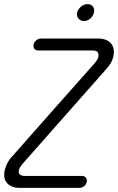

<svg xmlns="http://www.w3.org/2000/svg" viewBox="-30 -912 572 932"><path d="M156 -667Q143 -667 137 -675Q131 -683 133 -696Q136 -708 146 -716.5Q156 -725 169 -725H446Q488 -725 508.5 -701.5Q529 -678 520 -636Q516 -620 507 -605Q498 -590 486 -577L78 -115Q72 -107 68 -101Q64 -95 62 -87Q56 -58 91 -58H368Q380 -58 386.5 -50Q393 -42 391 -29Q388 -15 377.5 -7.5Q367 0 355 0H65Q27 0 5.5 -22Q-16 -44 -7 -86Q-3 -103 5.5 -119.5Q14 -136 25 -149V-148L228 -378L432 -608Q437 -614 441.5 -621.5Q446 -629 447 -635Q454 -667 420 -667ZM344 -851Q349 -868 363.5 -880Q378 -892 395 -892Q412 -892 421 -880Q430 -868 426 -851Q422 -834 408.5 -822Q395 -810 378 -810Q361 -810 351 -822Q341 -834 344 -851Z"/></svg>

Font: VDS
Style: Thin Italic
Weight: 100
Width: 0
Designer: artmaker
Foundry: artmaker
Version: Version 1.000 2012 initial release